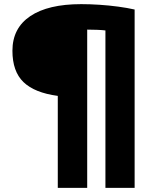

<svg xmlns="http://www.w3.org/2000/svg" viewBox="-20 -721 750 927"><path d="M259 186V-258Q147 -273 93.5 -324.5Q40 -376 40 -476Q40 -585 126 -643Q212 -701 372 -701Q414 -701 460 -698Q506 -695 550.5 -689Q595 -683 630 -675V186H489V-574Q475 -576 449 -577Q423 -578 401 -578V186Z"/></svg>

Font: Ubuntu Sans ExtraBold
Style: Regular
Weight: 800
Designer: Dalton Maag Ltd
Foundry: Dalton Maag Ltd
Version: Version 1.006; ttfautohint (v1.8.4.7-5d5b)